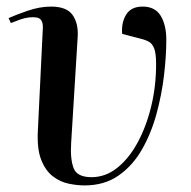

<svg xmlns="http://www.w3.org/2000/svg" viewBox="-20 -549 580 583"><path d="M413 -529Q451 -529 468 -501Q485 -473 485 -428Q485 -379 478 -320Q471 -261 455 -202.5Q439 -144 411 -95Q383 -46 340 -16Q297 14 237 14Q213 14 187.5 8.5Q162 3 140 -14Q118 -31 105 -64Q92 -97 95 -153L110 -462Q112 -493 90.5 -496Q69 -499 42 -490L13 -479L6 -494Q28 -504 64.5 -516.5Q101 -529 135 -529Q182 -529 200 -504Q218 -479 216 -439L196 -114Q193 -66 203.5 -38.5Q214 -11 258 -11Q300 -11 335.5 -39Q371 -67 397.5 -115.5Q424 -164 439 -225.5Q454 -287 454 -354Q454 -386 448.5 -401Q443 -416 432.5 -422Q422 -428 405 -432L351 -446Q348 -480 363 -504.5Q378 -529 413 -529Z"/></svg>

Font: Literata 72pt Medium
Style: Italic
Weight: 500
Italic angle: -2°
Designer: Latin by Veronika Burian and Jose Scaglione. Greek by Irene Vlachou. Cyrillic by Vera Evstafieva
Foundry: TypeTogether
Version: Version 3.002